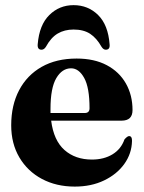

<svg xmlns="http://www.w3.org/2000/svg" viewBox="-20 -696 546 728"><path d="M482.5 -278.5Q482.5 -238.5 441 -238.5H174Q183.5 -163.5 224.5 -127.2Q265.5 -91 328.5 -91Q374 -91 406.5 -110.8Q439 -130.5 452 -167.5Q463 -180 469.5 -180Q481 -180 480.5 -161.5Q479.5 -113.5 451.2 -74.2Q423 -35 374.5 -11.8Q326 11.5 263.5 11.5Q193.5 11.5 139 -17.5Q84.5 -46.5 53.5 -99Q22.5 -151.5 22.5 -221Q22.5 -297 52.5 -354Q82.5 -411 138 -442.5Q193.5 -474 270.5 -474Q337.5 -474 385 -448.8Q432.5 -423.5 457.5 -379.2Q482.5 -335 482.5 -278.5ZM171.5 -283.5Q171.5 -275.5 171.5 -267.5H301Q319.5 -267.5 319.5 -285.5Q319.5 -364 299.2 -400.5Q279 -437 249.5 -437Q215.5 -437 193.5 -399.8Q171.5 -362.5 171.5 -283.5ZM259 -584Q224.5 -584 198.8 -568.8Q173 -553.5 154 -518.5Q147 -507.5 137.5 -507.5Q121 -507.5 123 -528.5Q129 -601.5 167 -639Q205 -676.5 259 -676.5Q314 -676.5 352 -639Q390 -601.5 395.5 -528.5Q398 -507.5 381 -507.5Q372 -507.5 365 -518.5Q346.5 -551.5 321.8 -567.8Q297 -584 259 -584Z"/></svg>

Font: Fraunces 72pt
Style: Bold
Weight: 700
Version: Version 1.000;[b76b70a41]